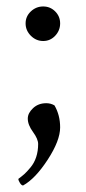

<svg xmlns="http://www.w3.org/2000/svg" viewBox="-20 -441 267 597"><path d="M124 -120.1Q137.7 -120.1 149.4 -113.3Q167 -83 167 -44.9Q167 -3.9 128.4 55.4Q89.8 114.7 51.8 135.7Q46.9 135.7 42 127.9Q37.1 120.1 37.1 115.2Q48.3 106.9 55.7 100.3Q63 93.8 74.7 79.8Q86.4 65.9 92.5 47.4Q98.6 28.8 98.6 6.8Q98.6 -8.8 82.5 -30.8Q66.4 -52.7 66.4 -72.3Q66.4 -89.4 82.8 -104.7Q99.1 -120.1 124 -120.1ZM75.9 -329.8Q59.6 -346.2 59.6 -368.2Q59.6 -390.1 75.9 -405.5Q92.3 -420.9 114.3 -420.9Q136.2 -420.9 151.6 -405.5Q167 -390.1 167 -368.2Q167 -346.2 151.6 -329.8Q136.2 -313.5 114.3 -313.5Q92.3 -313.5 75.9 -329.8Z"/></svg>

Font: Amiri
Style: Regular
Weight: 400
Designer: Khaled Hosny
Version: Version 000.108